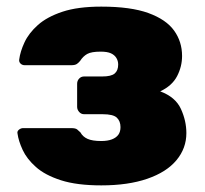

<svg xmlns="http://www.w3.org/2000/svg" viewBox="-20 -550 618 580"><path d="M286 10Q212 10 164 -5.5Q116 -21 88.5 -45.5Q61 -70 48.5 -97Q36 -124 33 -146Q31 -153 37 -158Q43 -163 50 -163H195Q208 -163 213 -159Q218 -155 223 -150Q230 -137 244.5 -130.5Q259 -124 286 -124Q305 -124 318 -129Q331 -134 337.5 -143Q344 -152 344 -166Q344 -184 333 -194.5Q322 -205 290 -205H234Q225 -205 219 -212Q213 -219 213 -227V-297Q213 -306 219 -312.5Q225 -319 234 -319H289Q316 -319 326.5 -328Q337 -337 337 -355Q337 -366 331.5 -375Q326 -384 315 -389Q304 -394 284 -394Q256 -394 243.5 -387Q231 -380 222 -366Q218 -361 212.5 -357Q207 -353 195 -353H55Q47 -353 42 -358Q37 -363 38 -370Q41 -394 54 -422Q67 -450 94.5 -474.5Q122 -499 168.5 -514.5Q215 -530 286 -530Q375 -530 428.5 -510.5Q482 -491 506 -457.5Q530 -424 530 -381Q530 -349 515 -320Q500 -291 464 -274Q510 -257 526.5 -221Q543 -185 543 -148Q543 -102 513 -66Q483 -30 425 -10Q367 10 286 10Z"/></svg>

Font: Rubik Light ExtraBold
Style: Regular
Weight: 800
Version: Version 2.104